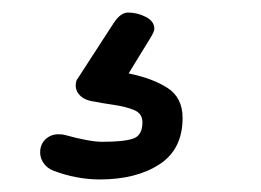

<svg xmlns="http://www.w3.org/2000/svg" viewBox="-20 -63 416 306"><path d="M65 209Q55 205 49.5 197Q44 189 44 180Q44 167 52.5 159Q61 151 73 151Q80 151 83 152Q123 163 143 163Q177 163 192 158Q207 153 207 132Q207 118 194 112.5Q181 107 160.5 104Q140 101 131 99Q114 97 106 87.5Q98 78 102 65L161 -26Q172 -43 184 -43Q199 -43 212.5 -36Q226 -29 226 -17Q226 -13 220 -3L185 54Q224 62 247.5 77.5Q271 93 271 125Q271 175 234 199Q197 223 139 223Q102 223 65 209Z"/></svg>

Font: Mali
Style: Regular
Weight: 400
Version: Version 1.000; ttfautohint (v1.6)